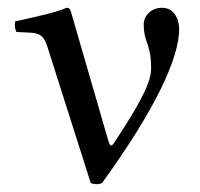

<svg xmlns="http://www.w3.org/2000/svg" viewBox="-20 -462 514 493"><path d="M102 -341 213 8C222.7 11.7 232.3 12.3 242 8C379 -181 440 -313 440 -387C440 -415 426 -442 396 -442C365 -442 349 -418 349 -401C349 -350 368 -352 368 -286C368 -252.5 344 -202 272 -94C265.5 -84.3 261.5 -89.1 258.9 -98L163 -429C160 -440 157.5 -442 151 -442C120.5 -429 78.5 -420.5 19 -407C17.2 -399 18 -388 22 -380L59 -378C82.2 -376.7 93 -370 102 -341Z"/></svg>

Font: Libertinus Math
Style: Regular
Weight: 400
Designer: Philipp H. Poll
Foundry: Khaled Hosny
Version: Version 6.2